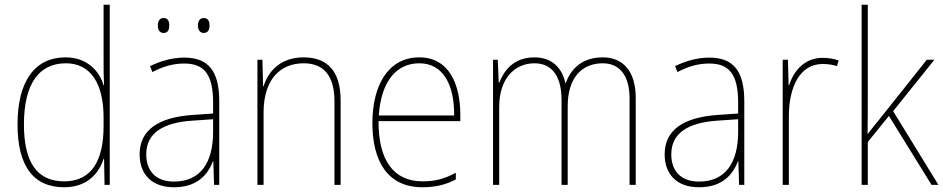

<svg xmlns="http://www.w3.org/2000/svg" viewBox="-20 -780 3979 810"><path d="M251 10C347 10 397 -48 417 -110H419L421 0H443V-760H417V-526C417 -491 417 -457 419 -420H417C399 -482 346 -538 257 -538C127 -538 54 -438 54 -255C54 -83 118 10 251 10ZM251 -15C134 -15 81 -98 81 -255C81 -426 144 -513 258 -513C362 -513 417 -428 417 -284V-248C417 -103 367 -15 251 -15Z M646 -673C646 -656 652 -641 670 -641C689 -641 694 -655 694 -673C694 -690 689 -704 670 -704C652 -704 646 -689 646 -673ZM815 -673C815 -656 822 -641 839 -641C858 -641 864 -655 864 -673C864 -690 858 -704 839 -704C822 -704 815 -689 815 -673ZM757 -537C707 -537 658 -523 613 -501L623 -476C672 -502 715 -512 757 -512C841 -512 879 -467 879 -347V-301L791 -295C652 -285 569 -234 569 -129C569 -49 616 10 714 10C811 10 856 -42 878 -99H880L883 0H905V-353C905 -483 857 -537 757 -537ZM792 -271 879 -277V-220C878 -98 829 -14 714 -14C639 -14 597 -57 597 -129C597 -220 670 -263 792 -271Z M1261 -538C1161 -538 1111 -477 1092 -416H1090L1087 -528H1066V0H1092V-305C1092 -446 1163 -513 1261 -513C1342 -513 1391 -465 1391 -352V0H1417V-357C1417 -481 1360 -538 1261 -538Z M1749 -538C1615 -538 1551 -416 1551 -261C1551 -100 1615 10 1762 10C1818 10 1861 -1 1903 -23V-51C1851 -24 1815 -15 1762 -15C1640 -15 1576 -105 1577 -269H1922V-295C1922 -427 1873 -538 1749 -538ZM1749 -513C1851 -513 1897 -420 1896 -293H1578C1588 -438 1653 -513 1749 -513Z M2523 -538C2439 -538 2390 -493 2367 -430H2365C2351 -495 2307 -538 2235 -538C2143 -538 2105 -478 2086 -431H2084L2080 -528H2060V0H2086V-329C2086 -445 2148 -513 2235 -513C2299 -513 2349 -471 2349 -358V0H2375V-331C2375 -454 2436 -513 2523 -513C2587 -513 2636 -470 2636 -364V0H2662V-366C2662 -484 2605 -538 2523 -538Z M2972 -537C2922 -537 2873 -523 2828 -501L2838 -476C2887 -502 2930 -512 2972 -512C3056 -512 3094 -467 3094 -347V-301L3006 -295C2867 -285 2784 -234 2784 -129C2784 -49 2831 10 2929 10C3026 10 3071 -42 3093 -99H3095L3098 0H3120V-353C3120 -483 3072 -537 2972 -537ZM3007 -271 3094 -277V-220C3093 -98 3044 -14 2929 -14C2854 -14 2812 -57 2812 -129C2812 -220 2885 -263 3007 -271Z M3450 -536C3372 -536 3327 -478 3309 -420H3307L3304 -528H3282V0H3308V-290C3308 -410 3353 -510 3450 -510C3474 -510 3493 -507 3511 -501L3518 -525C3498 -532 3475 -536 3450 -536Z M3641 -376V-760H3615V0H3641V-181L3730 -291L3910 0H3939L3748 -311L3922 -528H3890L3688 -274C3670 -252 3659 -239 3640 -214C3641 -271 3641 -318 3641 -376Z"/></svg>

Font: Noto Sans Sinhala UI SemiCondensed Thin
Style: Regular
Weight: 100
Width: 4
Designer: Jelle Bosma - Monotype Design Team
Foundry: Monotype Imaging Inc.
Version: Version 2.006